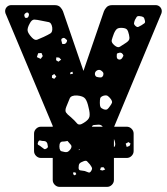

<svg xmlns="http://www.w3.org/2000/svg" viewBox="-20 -540 652 750"><path d="M612 -496Q612 -492 611 -489L425 -43V163Q425 174 417 182Q409 190 398 190H213Q202 190 194 182Q186 174 186 163V-48L1 -489Q0 -492 0 -496Q0 -506 7 -513Q14 -520 24 -520H193Q208 -520 215.5 -512Q223 -504 226 -496L306 -263L386 -496Q389 -504 396.5 -512Q404 -520 419 -520H588Q598 -520 605 -513Q612 -506 612 -496ZM90 -490Q86 -492 84 -491Q82 -490 79 -488Q74 -484 75 -479Q76 -475 77 -472.5Q78 -470 83 -470Q90 -470 92 -478Q95 -485 90 -490ZM526 -477Q517 -478 514 -474Q511 -470 507 -462Q504 -454 503.5 -449Q503 -444 510 -438Q516 -433 520.5 -435Q525 -437 532 -441Q540 -446 544 -449Q548 -452 546 -460Q544 -470 540 -473Q536 -476 526 -477ZM184 -433Q181 -451 171 -453.5Q161 -456 143 -459Q125 -463 114.5 -463.5Q104 -464 96 -448Q86 -430 88 -419.5Q90 -409 104 -394Q116 -381 125.5 -385Q135 -389 151 -396Q168 -404 177 -409.5Q186 -415 184 -433ZM458 -431Q444 -432 437.5 -427.5Q431 -423 425 -409Q419 -393 416.5 -383.5Q414 -374 427 -363Q440 -352 448.5 -357.5Q457 -363 471 -372Q482 -379 484.5 -385.5Q487 -392 484 -404Q481 -418 476.5 -424Q472 -430 458 -431ZM234 -390Q229 -394 223 -390Q218 -388 220 -380Q222 -375 222 -371.5Q222 -368 227 -368Q237 -367 241 -377Q243 -382 241 -384Q239 -386 234 -390ZM459 -329Q453 -337 443 -333Q437 -332 436.5 -329Q436 -326 436 -320Q436 -310 443 -308Q451 -305 457 -313Q460 -318 461.5 -321Q463 -324 459 -329ZM142 -333 129 -332 124 -317 139 -310 147 -321ZM211 -315 200 -316 199 -305 208 -299 219 -307ZM377 -263Q369 -270 359 -265Q349 -259 351 -248Q353 -242 356 -240.5Q359 -239 366 -238Q373 -237 376.5 -238Q380 -239 383 -245Q385 -252 383.5 -255.5Q382 -259 377 -263ZM263 -260 255 -257 254 -250 265 -252ZM192 -251 183 -245V-236L192 -232L200 -241ZM413 -153Q406 -162 400.5 -165.5Q395 -169 384 -166Q373 -162 371.5 -156Q370 -150 370 -138Q370 -127 372.5 -122Q375 -117 385 -113Q395 -110 399.5 -113.5Q404 -117 410 -126Q416 -134 417.5 -139Q419 -144 413 -153ZM326 -120Q321 -144 313 -154.5Q305 -165 281 -167Q258 -168 252.5 -156Q247 -144 239 -123Q233 -108 238 -100.5Q243 -93 256 -83Q272 -69 280.5 -58.5Q289 -48 307 -60Q327 -72 329.5 -84.5Q332 -97 326 -120ZM384 -40Q378 -54 364 -53Q352 -52 346 -51.5Q340 -51 337 -40Q334 -27 335.5 -20Q337 -13 348 -6Q358 1 364 -3.5Q370 -8 379 -16Q386 -22 386.5 -27Q387 -32 384 -40ZM291 13Q283 2 275.5 2.5Q268 3 256 7Q238 13 225 13Q212 13 212 32Q212 51 224.5 52.5Q237 54 255 60Q267 64 273.5 61.5Q280 59 287 49Q296 38 297.5 31Q299 24 291 13ZM331 102Q324 94 320 90Q316 86 306 90Q295 94 291 98.5Q287 103 287 115Q287 125 294 125.5Q301 126 311 128Q320 131 325.5 133.5Q331 136 336 128Q341 120 339 115Q337 110 331 102ZM384 113 374 114 371 124 381 126 391 122ZM274 133 265 134 267 142 272 145 278 140ZM140 77Q129 77 121 69Q113 61 113 50V-18Q113 -29 121 -37Q129 -45 140 -45H475Q486 -45 494 -37Q502 -29 502 -18V50Q502 61 494 69Q486 77 475 77ZM244 11Q236 1 232 -5Q228 -11 216 -7Q202 -1 196.5 5Q191 11 192 26Q193 40 200 43.5Q207 47 221 51Q234 55 241 54Q248 53 256 42Q262 32 257 26Q252 20 244 11ZM399 -7Q385 -8 378.5 -5.5Q372 -3 366 10Q360 25 358 34.5Q356 44 369 55Q382 65 390 59Q398 53 411 45Q423 38 427.5 32.5Q432 27 429 14Q426 1 419.5 -2.5Q413 -6 399 -7ZM326 6 320 10 319 17 326 19 330 13ZM153 11Q144 11 138 9Q132 7 129 15Q125 24 130.5 26.5Q136 29 143 35Q149 40 152.5 42Q156 44 162 40Q168 36 167 32Q166 28 165 21Q162 12 153 11ZM490 21 482 15 471 21 475 34 486 30ZM304 47 299 40 288 43 289 56 301 54Z"/></svg>

Font: Rubik Moonrocks
Style: Regular
Weight: 400
Designer: Hubert and Fischer, NaN
Foundry: Hubert and Fischer, NaN
Version: Version 2.200